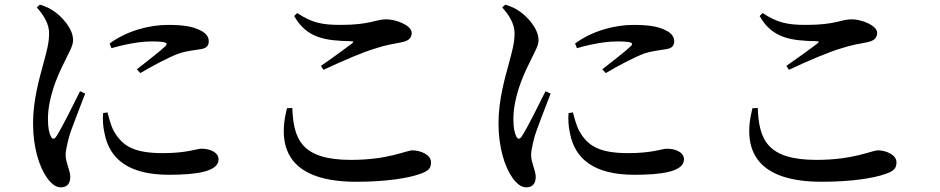

<svg xmlns="http://www.w3.org/2000/svg" viewBox="-20 -769 4040 825"><path d="M451 -582C529 -640 629 -662 701 -662C769 -662 809 -655 842 -638C869 -625 877 -607 877 -592C877 -572 867 -562 844 -558C816 -553 785 -551 748 -539C703 -522 635 -486 583 -455L568 -471C612 -506 672 -552 690 -570C701 -582 704 -591 633 -591C599 -591 543 -586 459 -562ZM442 -286C448 -262 457 -228 469 -206C506 -141 556 -111 680 -111C784 -111 824 -130 846 -130C882 -130 919 -115 919 -84C919 -31 821 -18 706 -18C531 -18 450 -87 429 -197C422 -227 421 -258 423 -283ZM138 -737C167 -705 192 -666 191 -624C191 -585 180 -546 167 -498C151 -438 122 -342 122 -239C122 -135 149 -51 182 -5C199 19 219 36 241 36C268 36 282 20 282 -9C282 -37 262 -70 262 -103C262 -119 267 -142 276 -178C286 -215 326 -313 346 -367L324 -377C299 -327 246 -219 222 -183C213 -169 204 -170 198 -184C192 -196 186 -217 186 -257C186 -347 224 -438 256 -501C280 -552 294 -572 294 -597C294 -647 244 -698 217 -717C197 -732 178 -741 151 -749Z M1244 -700C1298 -605 1378 -594 1487 -592C1500 -592 1501 -589 1491 -581C1459 -557 1403 -516 1359 -486L1370 -469C1451 -507 1541 -546 1597 -562C1639 -576 1674 -581 1704 -587C1735 -593 1749 -605 1749 -628C1749 -660 1682 -686 1639 -686C1595 -686 1570 -662 1444 -662C1364 -662 1320 -671 1257 -713ZM1236 -305C1241 -170 1276 -82 1488 -82C1650 -82 1725 -123 1753 -123C1785 -123 1832 -105 1832 -72C1832 -45 1821 -34 1783 -21C1732 -3 1637 12 1511 12C1235 12 1166 -119 1213 -304Z M2451 -582C2529 -640 2629 -662 2701 -662C2769 -662 2809 -655 2842 -638C2869 -625 2877 -607 2877 -592C2877 -572 2867 -562 2844 -558C2816 -553 2785 -551 2748 -539C2703 -522 2635 -486 2583 -455L2568 -471C2612 -506 2672 -552 2690 -570C2701 -582 2704 -591 2633 -591C2599 -591 2543 -586 2459 -562ZM2442 -286C2448 -262 2457 -228 2469 -206C2506 -141 2556 -111 2680 -111C2784 -111 2824 -130 2846 -130C2882 -130 2919 -115 2919 -84C2919 -31 2821 -18 2706 -18C2531 -18 2450 -87 2429 -197C2422 -227 2421 -258 2423 -283ZM2138 -737C2167 -705 2192 -666 2191 -624C2191 -585 2180 -546 2167 -498C2151 -438 2122 -342 2122 -239C2122 -135 2149 -51 2182 -5C2199 19 2219 36 2241 36C2268 36 2282 20 2282 -9C2282 -37 2262 -70 2262 -103C2262 -119 2267 -142 2276 -178C2286 -215 2326 -313 2346 -367L2324 -377C2299 -327 2246 -219 2222 -183C2213 -169 2204 -170 2198 -184C2192 -196 2186 -217 2186 -257C2186 -347 2224 -438 2256 -501C2280 -552 2294 -572 2294 -597C2294 -647 2244 -698 2217 -717C2197 -732 2178 -741 2151 -749Z M3244 -700C3298 -605 3378 -594 3487 -592C3500 -592 3501 -589 3491 -581C3459 -557 3403 -516 3359 -486L3370 -469C3451 -507 3541 -546 3597 -562C3639 -576 3674 -581 3704 -587C3735 -593 3749 -605 3749 -628C3749 -660 3682 -686 3639 -686C3595 -686 3570 -662 3444 -662C3364 -662 3320 -671 3257 -713ZM3236 -305C3241 -170 3276 -82 3488 -82C3650 -82 3725 -123 3753 -123C3785 -123 3832 -105 3832 -72C3832 -45 3821 -34 3783 -21C3732 -3 3637 12 3511 12C3235 12 3166 -119 3213 -304Z"/></svg>

Font: Noto Serif CJK JP SemiBold
Style: Regular
Weight: 600
Designer: Ryoko NISHIZUKA 西塚涼子 (kana & ideographs); Frank Grießhammer (Latin, Greek & Cyrillic); Wenlong ZHANG 张文龙 (bopomofo); San
Foundry: Adobe
Version: Version 2.001;hotconv 1.1.0;makeotfexe 2.6.0